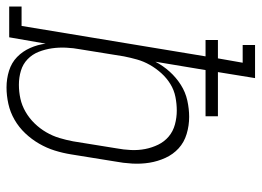

<svg xmlns="http://www.w3.org/2000/svg" viewBox="-158 -650 783 574"><g transform="rotate(90 233.0 -363.5)"><path d="M208 8Q182 8 158 0.5Q134 -7 117 -23.5Q100 -40 90 -62.5Q80 -85 77 -109L58 0H-34V-37H24L115 -587H66V-624H121L134 -698H81V-735H180L162 -624H294V-587H156L131 -437Q143 -460 160.5 -479.5Q178 -499 200 -513Q222 -527 247 -532.5Q272 -538 296 -538Q322 -538 347 -530.5Q372 -523 390 -506.5Q408 -490 418.5 -467Q429 -444 433 -419Q437 -394 435.5 -367.5Q434 -341 429 -315L408 -185Q404 -160 396.5 -136Q389 -112 376 -89.5Q363 -67 345 -48Q327 -29 304.5 -16Q282 -3 257 2.5Q232 8 208 8ZM200 -29Q221 -29 241.5 -33.5Q262 -38 281 -49Q300 -60 315.5 -76Q331 -92 342 -111Q353 -130 359 -150Q365 -170 369 -191L390 -321Q394 -342 395 -364Q396 -386 392 -406.5Q388 -427 379 -445.5Q370 -464 354.5 -477Q339 -490 318.5 -495.5Q298 -501 277 -501Q257 -501 236.5 -497Q216 -493 198 -482Q180 -471 165.5 -455Q151 -439 140.5 -420.5Q130 -402 124.5 -382.5Q119 -363 115 -343L94 -213Q90 -192 89 -170Q88 -148 91 -127.5Q94 -107 101.5 -88Q109 -69 123.5 -55Q138 -41 158 -35Q178 -29 200 -29Z"/></g></svg>

Font: Iosevka Slab XLtObl
Style: Regular
Weight: 200
Italic angle: -9°
Monospace: yes
Designer: Belleve Invis
Foundry: Belleve Invis
Version: Version 11.1.1; ttfautohint (v1.8.3)